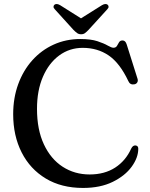

<svg xmlns="http://www.w3.org/2000/svg" viewBox="-20 -909 738 947"><path d="M662 -175.5Q662 -131.5 629.5 -86.8Q597 -42 536 -12Q475 18 389.5 18Q283 18 205.8 -28.5Q128.5 -75 86.8 -157.2Q45 -239.5 45 -345.5Q45 -426 69.8 -493.8Q94.5 -561.5 139.2 -611.5Q184 -661.5 244.5 -689Q305 -716.5 376 -716.5Q428 -716.5 460.5 -705.8Q493 -695 511.5 -684.2Q530 -673.5 539.5 -673.5Q551.5 -673.5 556.8 -682.5Q562 -691.5 567.2 -700.5Q572.5 -709.5 584.5 -709.5Q599 -709.5 605 -689.5L658.5 -520Q661.5 -510 656.8 -502.2Q652 -494.5 642 -493Q621.5 -489.5 613 -509Q571 -598 516 -635.5Q461 -673 388 -673Q323 -673 272 -635.5Q221 -598 191.8 -530.5Q162.5 -463 162.5 -372Q162.5 -269.5 196.5 -197Q230.5 -124.5 289.2 -86.5Q348 -48.5 422 -48.5Q495.5 -48.5 547.8 -82.2Q600 -116 627 -176Q635.5 -193.5 649.5 -191.5Q662 -189.5 662 -175.5ZM416.5 -761.5Q407 -751.5 399.2 -745.8Q391.5 -740 380 -740Q368.5 -740 360.5 -745.8Q352.5 -751.5 342.5 -761.5L250.5 -863Q243.5 -870 244 -876.2Q244.5 -882.5 249 -886Q259 -893.5 276.5 -883.5L379.5 -818.5L483 -883.5Q500.5 -893.5 510.5 -886Q515 -882.5 515.5 -876.2Q516 -870 509 -863Z"/></svg>

Font: Fraunces 9pt S000
Style: Regular
Weight: 400
Version: Version 1.000; ttfautohint (v1.8.3)